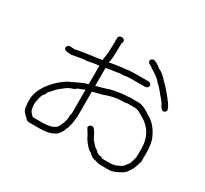

<svg xmlns="http://www.w3.org/2000/svg" viewBox="-155 -862 1309 1228"><g transform="rotate(30 500.0 -248.5)"><path d="M418 -636.7H421.9Q443.4 -633.3 443.4 -615.2L437.5 -599.6Q437.5 -460.9 427.7 -460.9V-455.1Q469.7 -462.9 531.2 -470.7H544.9Q561 -476.6 627 -476.6H709Q730.5 -473.1 730.5 -455.1Q730.5 -439.5 709 -435.5H621.1Q570.3 -435.5 552.7 -429.7H529.3L427.7 -414.1V-281.2Q488.3 -296.9 527.3 -310.5Q600.6 -326.2 646.5 -326.2Q646.5 -328.1 654.3 -328.1H726.6Q764.2 -324.2 812.5 -289.1Q878.9 -255.9 914.1 -166Q925.8 -120.1 925.8 -84V-9.8Q918 21 906.2 48.8Q906.2 51.3 886.7 80.1Q876 106.4 804.7 134.8Q778.3 140.6 777.3 140.6H709Q690.4 140.6 666 130.9Q643.1 130.9 615.2 101.6Q591.3 93.3 554.7 39.1Q543.9 14.6 517.6 -25.4V-29.3Q517.6 -44.9 539.1 -48.8H541Q560.5 -48.8 589.8 17.6Q627.4 65.9 644.5 70.3Q657.2 91.8 689.5 91.8Q691.9 99.6 707 99.6H765.6Q788.1 99.6 830.1 78.1Q845.7 69.3 861.3 43Q869.6 43 884.8 -19.5V-82Q884.8 -207.5 773.4 -265.6Q741.7 -287.1 718.8 -287.1H660.2Q641.1 -283.2 638.7 -283.2H621.1Q570.3 -283.2 502 -257.8L427.7 -238.3V-50.8Q418.5 32.2 406.2 44.9Q398.4 73.7 377 97.7Q340.3 132.8 252 132.8H177.7Q161.1 132.8 148.4 115.2Q144.5 115.2 128.9 95.7Q109.4 81.1 109.4 41Q107.4 41 107.4 27.3V5.9Q107.4 -65.4 171.9 -140.6Q212.4 -186.5 261.7 -216.8Q265.6 -216.8 324.2 -246.1Q361.3 -263.7 386.7 -269.5V-406.2H384.8Q347.2 -402.3 302.7 -392.6H294.9Q276.4 -392.6 195.3 -377Q140.6 -377 140.6 -396.5V-400.4Q146.5 -419.9 160.2 -419.9Q166 -419.9 197.3 -418Q262.2 -431.6 386.7 -447.3V-460.9Q396.5 -485.4 396.5 -617.2Q396.5 -632.8 418 -636.7ZM669.9 -613.3Q695.8 -608.4 726.6 -580.1Q743.2 -577.1 777.3 -544.9Q777.3 -542.5 818.4 -502Q906.2 -404.3 906.2 -375Q899.9 -357.4 884.8 -357.4Q869.6 -357.4 847.7 -402.3Q783.7 -482.4 771.5 -490.2Q739.3 -525.4 736.3 -525.4Q724.1 -535.6 683.6 -560.5Q682.6 -564.5 652.3 -580.1L648.4 -593.8Q648.4 -609.4 669.9 -613.3ZM148.4 17.6Q148.4 64 169.9 78.1Q170.4 83 183.6 91.8H253.9Q351.6 89.8 363.3 41Q382.8 10.3 382.8 -43Q386.7 -43 386.7 -56.6V-226.6H378.9Q373.5 -220.7 335.9 -209Q335.9 -199.7 294.9 -187.5Q273.9 -178.2 234.4 -144.5Q231 -144.5 193.4 -101.6Q187.5 -101.1 173.8 -68.4Q161.1 -68.4 148.4 2Z"/></g></svg>

Font: CEF Fonts CJK
Style: Regular
Weight: 400
Designer: PartyBoss (派对大魔王)
Version: Release 2.25